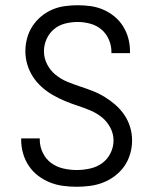

<svg xmlns="http://www.w3.org/2000/svg" viewBox="-20 -702 590 734"><path d="M273 12Q247 12 221 8.5Q195 5 171 -4.5Q147 -14 126 -30Q105 -46 90.5 -67.5Q76 -89 68.5 -114.5Q61 -140 61 -166V-173H132V-168Q132 -142 143.5 -118Q155 -94 175.5 -79Q196 -64 221.5 -58Q247 -52 273 -52Q298 -52 323.5 -57.5Q349 -63 369.5 -77.5Q390 -92 402 -115.5Q414 -139 414 -165Q414 -191 401.5 -214.5Q389 -238 369 -254Q349 -270 325 -280Q301 -290 276.5 -298Q252 -306 228 -316Q204 -326 181.5 -339Q159 -352 139.5 -369.5Q120 -387 106 -408.5Q92 -430 84.5 -455Q77 -480 77 -506Q77 -531 83.5 -555.5Q90 -580 103.5 -601Q117 -622 136.5 -638.5Q156 -655 179 -665Q202 -675 227 -678.5Q252 -682 277 -682Q302 -682 327 -678.5Q352 -675 375 -665Q398 -655 417.5 -639Q437 -623 450.5 -601.5Q464 -580 470.5 -555.5Q477 -531 477 -506V-499H406V-504Q406 -528 396 -551Q386 -574 367.5 -589.5Q349 -605 325 -611.5Q301 -618 277 -618Q253 -618 229 -612Q205 -606 186.5 -590.5Q168 -575 158 -552.5Q148 -530 148 -506Q148 -480 160 -456.5Q172 -433 192 -416.5Q212 -400 236 -390Q260 -380 284.5 -372Q309 -364 333.5 -354.5Q358 -345 380 -331.5Q402 -318 421.5 -301Q441 -284 455.5 -262.5Q470 -241 477.5 -216Q485 -191 485 -165Q485 -139 477.5 -113.5Q470 -88 455.5 -67Q441 -46 420 -30Q399 -14 375 -4.5Q351 5 325 8.5Q299 12 273 12Z"/></svg>

Font: Lode Term
Style: Regular
Weight: 400
Monospace: yes
Designer: Belleve Invis
Foundry: Belleve Invis
Version: Version 29.2.0